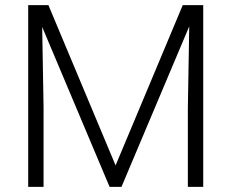

<svg xmlns="http://www.w3.org/2000/svg" viewBox="-20 -731 905 751"><path d="M432.1 -84 694.8 -710.9H774.9V0H714.8V-310.1L720.2 -627.9L455.1 0H408.7L145 -625.5L150.4 -312V0H90.3V-710.9H169.4Z"/></svg>

Font: Mardoto Light
Style: Regular
Weight: 400
Designer: Christian Robertson, Vahan Hovhannisyan
Foundry: Google
Version: Version 1.000